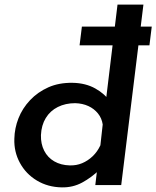

<svg xmlns="http://www.w3.org/2000/svg" viewBox="-20 -800 676 830"><path d="M334 -685H636L626 -604H324ZM247 10Q187 9 139.5 -19.5Q92 -48 66 -96Q40 -144 42 -200Q43 -246 60 -289Q77 -332 110 -367Q143 -402 189 -422.5Q235 -443 294 -442Q350 -441 392 -417.5Q434 -394 455 -361L434 -334L488 -780H600L504 0H392L403 -93L411 -67Q376 -33 335.5 -11Q295 11 247 10ZM281 -85Q310 -84 335 -94.5Q360 -105 380.5 -124.5Q401 -144 414 -172L424 -262Q420 -289 403.5 -309.5Q387 -330 362 -341.5Q337 -353 305 -354Q263 -354 230 -337.5Q197 -321 178 -290Q159 -259 157 -216Q156 -178 171 -148.5Q186 -119 214.5 -102.5Q243 -86 281 -85Z"/></svg>

Font: Josefin Sans Thin SemiBold
Style: Italic
Weight: 600
Italic angle: -7°
Version: Version 2.000